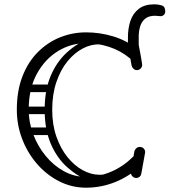

<svg xmlns="http://www.w3.org/2000/svg" viewBox="-20 -860 786 890"><path d="M623 -625H573V-686Q573 -730 585 -764.5Q597 -799 624 -819.5Q651 -840 696 -840Q713 -840 729.5 -835Q746 -830 746 -807Q746 -797 739.5 -791Q733 -785 725 -785Q719 -785 711 -786Q703 -787 699 -787Q669 -787 652.5 -773Q636 -759 629.5 -737Q623 -715 623 -691ZM114 -433Q96 -433 96 -450Q96 -456 99.5 -462Q103 -468 113 -468H207Q225 -468 225 -451Q225 -444 221 -438.5Q217 -433 208 -433ZM108 -331Q90 -331 90 -348Q90 -354 93.5 -360Q97 -366 107 -366H201Q219 -366 219 -349Q219 -342 215 -336.5Q211 -331 202 -331ZM115 -234Q97 -234 97 -251Q97 -257 100.5 -263Q104 -269 114 -269H208Q226 -269 226 -252Q226 -245 222 -239.5Q218 -234 209 -234ZM379 10Q312 10 253.5 -20Q195 -50 151 -101Q107 -152 82.5 -216.5Q58 -281 58 -351Q58 -439 84 -506Q110 -573 155.5 -618.5Q201 -664 258.5 -687Q316 -710 379 -710Q444 -710 506 -691Q568 -672 618 -632Q631 -622 631 -608Q631 -596 622 -588Q613 -581 605 -581Q592 -581 583 -589Q540 -625 486.5 -642.5Q433 -660 379 -660Q310 -660 249.5 -623.5Q189 -587 151 -518Q113 -449 113 -351Q113 -293 134 -237.5Q155 -182 191.5 -137.5Q228 -93 276 -66.5Q324 -40 379 -40Q439 -40 495 -64Q551 -88 594 -131Q604 -141 617 -141Q628 -141 635 -135Q644 -129 644 -116Q644 -105 633 -94Q584 -45 517.5 -17.5Q451 10 379 10ZM611 -35Q601 -35 593.5 -43Q586 -51 586 -61Q586 -62 586.5 -63.5Q587 -65 587 -66L603 -159Q605 -167 612 -173Q619 -179 629 -179Q630 -179 631.5 -178.5Q633 -178 634 -178Q642 -177 647.5 -170Q653 -163 653 -154Q653 -153 652.5 -152Q652 -151 652 -149L635 -55Q632 -38 614 -35Q613 -35 612.5 -35Q612 -35 611 -35ZM615 -535Q605 -535 598.5 -541.5Q592 -548 590 -556Q582 -604 578 -624.5Q574 -645 573.5 -650Q573 -655 573 -655Q573 -665 580 -672Q587 -679 597 -679Q606 -679 613.5 -673Q621 -667 622 -658Q631 -610 634.5 -589.5Q638 -569 638.5 -564.5Q639 -560 639 -559Q639 -549 631.5 -542Q624 -535 615 -535ZM400 -18Q341 -41 292.5 -84Q244 -127 215.5 -193.5Q187 -260 187 -351Q187 -443 215.5 -509.5Q244 -576 293 -619.5Q342 -663 401 -685L442 -654Q403 -656 364 -635.5Q325 -615 293 -576Q261 -537 241.5 -480Q222 -423 222 -351Q222 -282 241.5 -226.5Q261 -171 293 -131.5Q325 -92 363.5 -71Q402 -50 440 -50Q445 -50 450 -50Q455 -50 459 -51Z"/></svg>

Font: Nsibidi Libre Uzo
Style: Regular
Weight: 400
Designer: Oluwaseun Badejo
Version: Version 1.021